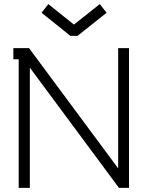

<svg xmlns="http://www.w3.org/2000/svg" viewBox="-20 -913 718 933"><path d="M338.9 -793.9H339.8L464.8 -893.1L498 -851.1L356.9 -738.8H321.8L182.1 -851.1L214.8 -893.1ZM70.8 -625H44.9V-679.2H121.1L553.2 -96.2H554.2V-679.2H606.9V0H558.1L126 -583H125V0H70.8Z"/></svg>

Font: Rawengulk
Style: Demibold
Weight: 600
Version: Version 0.92